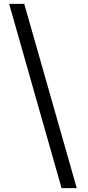

<svg xmlns="http://www.w3.org/2000/svg" viewBox="-20 -801 460 998"><path d="M106 -781 379 177H300L27.5 -781Z"/></svg>

Font: Merriweather 12pt
Style: Regular
Weight: 400
Designer: Eben Sorkin
Foundry: Eben Sorkin
Version: Version 2.100